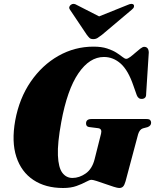

<svg xmlns="http://www.w3.org/2000/svg" viewBox="-20 -952 794 984"><path d="M459 -713Q500.5 -713 529.2 -703.5Q558 -694 577 -681.8Q596 -669.5 607.8 -660Q619.5 -650.5 627 -650.5Q634.5 -650.5 647 -659.8Q659.5 -669 673.2 -681.2Q687 -693.5 699.2 -702.8Q711.5 -712 718.5 -712Q741.5 -712 742.5 -683L729 -471Q729.5 -457.5 723.5 -451.5Q717.5 -445.5 708.5 -445Q689 -443.5 681 -464L663.5 -513.5Q637 -591.5 598.8 -625.8Q560.5 -660 512.5 -660Q439 -660 381.8 -576.2Q324.5 -492.5 294 -326.5Q274 -218 276.8 -155.5Q279.5 -93 299.5 -66.5Q319.5 -40 351.5 -40Q386.5 -40 419.5 -63.2Q452.5 -86.5 465 -136.5L498 -267.5Q504 -292 483.5 -295L436 -301Q421 -303.5 421 -319.5Q421 -342 449 -342H730.5Q745 -342 749.8 -336.5Q754.5 -331 754.5 -323Q754.5 -307.5 736.5 -300.5L712 -294Q695.5 -288.5 688 -264.5L623.5 -23Q618 -3.5 610.8 4Q603.5 11.5 590.5 11.5Q582.5 11.5 562.5 5.2Q542.5 -1 519 -9.5Q495.5 -18 475.8 -24.2Q456 -30.5 449 -30.5Q439.5 -30.5 420.5 -20Q401.5 -9.5 372.5 1Q343.5 11.5 303.5 11.5Q213 11.5 151 -29.8Q89 -71 63.8 -148.2Q38.5 -225.5 58 -334.5Q79 -448.5 137.5 -533.5Q196 -618.5 279.5 -665.8Q363 -713 459 -713ZM502.5 -773.5Q489.5 -763.5 480 -757.5Q470.5 -751.5 458 -751.5Q445 -751.5 438.8 -757.5Q432.5 -763.5 425 -773.5L338.5 -902.5Q333 -910.5 335.5 -917.2Q338 -924 344 -928Q357 -937 373.5 -926.5L488 -868L633.5 -926.5Q656 -937 665 -928Q668 -924 666.5 -917Q665 -910 655.5 -902.5Z"/></svg>

Font: Fraunces 72pt S000 Black
Style: Italic
Weight: 900
Italic angle: -16°
Version: Version 1.000; ttfautohint (v1.8.3)